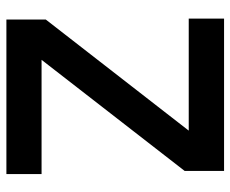

<svg xmlns="http://www.w3.org/2000/svg" viewBox="-80 -640 720 600"><g transform="rotate(90 280.0 -340.0)"><path d="M41 0V-123L388.2 -569.8H38.1V-680.2H514.2V-557.1L167 -109.9H523.9V0Z"/></g></svg>

Font: TASA Orbiter Display SemiBold
Style: Regular
Weight: 600
Designer: Weizhong Zhang
Version: Version 1.000;Glyphs 3.1.2 (3151)